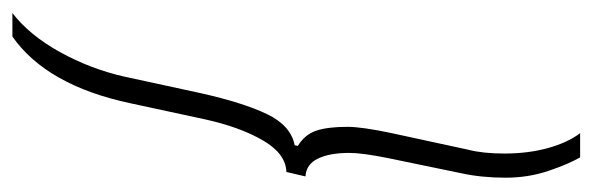

<svg xmlns="http://www.w3.org/2000/svg" viewBox="-412 -448 933 302"><g transform="rotate(90 54.0 -296.5)"><path d="M23 -26 49 -146Q64 -213 82 -250.5Q100 -288 131 -294L132 -299Q114 -310 108 -328Q102 -346 102 -377Q102 -400 112 -447L138 -567Q144 -590 144 -624Q144 -661 135.5 -692Q127 -723 112 -743H150Q161 -724 171.5 -692.5Q182 -661 182 -626Q182 -588 175 -556L151 -440Q143 -400 143 -380Q143 -349 152 -330.5Q161 -312 180 -311L173 -281Q144 -280 123 -243.5Q102 -207 90 -152L65 -36Q37 96 -40 150H-77Q-42 123 -15.5 75Q11 27 23 -26Z"/></g></svg>

Font: Saira Ultra Condensed ExLight
Style: Italic
Weight: 200
Width: 1
Italic angle: -12°
Designer: Hector Gatti with collaboration of the Omnibus-Type team
Foundry: Omnibus-Type
Version: Version 1.001; ttfautohint (v1.8)